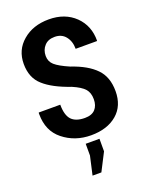

<svg xmlns="http://www.w3.org/2000/svg" viewBox="-173 -811 889 1139"><g transform="rotate(-20 271.0 -242.0)"><path d="M370.1 -185.5Q370.1 -226.6 348.6 -251Q327.1 -275.4 272.5 -298.8Q161.1 -336.9 106.4 -386.7Q50.8 -435.5 50.8 -523.4Q50.8 -611.3 115.2 -666Q179.7 -721.7 280.3 -721.7Q381.8 -721.7 445.3 -660.2Q507.8 -598.6 506.8 -504.9Q505.9 -503.9 504.9 -502.9Q471.7 -502.9 371.1 -502.9Q371.1 -550.8 345.7 -582Q321.3 -612.3 277.3 -612.3Q235.4 -612.3 212.9 -586.9Q189.5 -561.5 189.5 -523.4Q189.5 -488.3 214.8 -465.8Q241.2 -442.4 304.7 -415Q406.2 -380.9 457 -328.1Q507.8 -276.4 507.8 -186.5Q507.8 -93.8 447.3 -42Q385.7 10.7 283.2 10.7Q181.6 10.7 107.4 -48.8Q35.2 -106.4 35.2 -211.9Q35.2 -215.8 35.2 -218.8Q35.2 -219.7 36.1 -222.7Q70.3 -222.7 171.9 -222.7Q171.9 -156.2 199.2 -127Q226.6 -98.6 283.2 -98.6Q327.1 -98.6 348.6 -122.1Q370.1 -145.5 370.1 -185.5ZM321.3 126Q307.6 154.3 263.7 238.3Q250 238.3 208 238.3Q214.8 209 234.4 121.1Q234.4 102.5 234.4 46.9Q255.9 46.9 321.3 46.9Q321.3 67.4 321.3 126Z"/></g></svg>

Font: Noto Sans Hebrew DECATHLON 
Style: Bold
Weight: 400
Designer: Monotype Design Team
Version: Version 2.000;GOOG;noto-fonts:20170220:a8a215d2e889